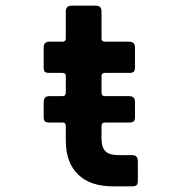

<svg xmlns="http://www.w3.org/2000/svg" viewBox="-20 -657 640 677"><path d="M446 0H378Q298 0 255 -42Q212 -84 212 -162V-213Q212 -225 200 -225H154Q142 -225 138 -229.5Q134 -234 134 -245V-297Q134 -318 154 -318H200Q212 -318 212 -330V-389Q212 -400 200 -400H154Q142 -400 138 -404Q134 -408 134 -420V-489Q134 -510 154 -510H200Q212 -510 212 -521V-616Q212 -637 232 -637H318Q338 -637 338 -616V-521Q338 -510 350 -510H436Q456 -510 456 -489V-420Q456 -409 452 -404.5Q448 -400 436 -400H350Q338 -400 338 -389V-330Q338 -318 350 -318H436Q456 -318 456 -297V-245Q456 -234 452 -229.5Q448 -225 436 -225H350Q338 -225 338 -213V-168Q338 -137 352 -123.5Q366 -110 398 -110H446Q466 -110 466 -89V-20Q466 -9 462 -4.5Q458 0 446 0Z"/></svg>

Font: RajdhaniMono
Style: Bold
Weight: 700
Monospace: yes
Designer: Satya Rajpurohit, Jyotish Sonowal
Foundry: Indian Type Foundry
Version: Version 1.201;PS 1.0;hotconv 1.0.78;makeotf.lib2.5.61930; tt